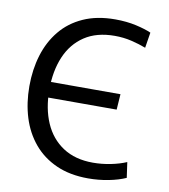

<svg xmlns="http://www.w3.org/2000/svg" viewBox="-84 -811 789 895"><g transform="rotate(10 311.0 -364.0)"><path d="M392.8 12Q306.2 12 241.6 -17Q177.1 -45.9 134.1 -97.2Q91.1 -148.5 70 -216.6Q48.9 -284.7 48.9 -364Q48.9 -443.3 69.7 -511.4Q90.5 -579.5 132.6 -630.8Q174.6 -682.1 238.9 -711Q303.2 -740 389.7 -740Q443.8 -740 489.1 -729.8Q534.3 -719.6 561.1 -707.4L549.3 -633.9Q518.3 -645.9 480.3 -655Q442.3 -664 401 -664Q315.2 -664 258 -625.9Q200.8 -587.9 172.1 -520.4Q143.4 -452.9 143.4 -364Q143.4 -275.1 172.7 -207.6Q202.1 -140.1 259.9 -102.1Q317.8 -64 402.1 -64Q443.6 -64 485.4 -72.3Q527.3 -80.7 559.9 -94.7L570.2 -21.7Q536.4 -6.4 489.4 2.8Q442.4 12 392.8 12ZM106.2 -326.8V-400.6H473.7L468.6 -326.8Z"/></g></svg>

Font: Murecho Thin
Style: Regular
Weight: 100
Designer: Neil Summerour
Foundry: Positype
Version: Version 1.010